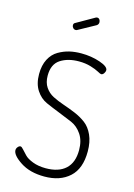

<svg xmlns="http://www.w3.org/2000/svg" viewBox="-140 -1025 768 1102"><g transform="rotate(15 243.5 -474.0)"><path d="M39 -98Q39 -108 46.5 -117Q54 -126 62 -126Q69 -126 80 -113L107 -84Q122 -68 155.5 -55Q189 -42 233 -42Q310 -42 351 -80Q392 -118 392 -192Q392 -248 367 -285Q342 -322 305 -338Q268 -354 224.5 -371Q181 -388 144 -404.5Q107 -421 82 -459Q57 -497 57 -555Q57 -607 76 -643.5Q95 -680 127 -698.5Q159 -717 191.5 -724.5Q224 -732 261 -732Q321 -732 372.5 -714.5Q424 -697 424 -675Q424 -666 417 -656Q410 -646 401 -646Q396 -646 379 -655.5Q362 -665 330.5 -674.5Q299 -684 260 -684Q195 -684 151 -655.5Q107 -627 107 -559Q107 -518 125.5 -490.5Q144 -463 173.5 -448Q203 -433 238.5 -421Q274 -409 310 -394Q346 -379 375.5 -357Q405 -335 423.5 -294.5Q442 -254 442 -197Q442 -95 386.5 -44.5Q331 6 238 6Q152 6 95.5 -31Q39 -68 39 -98ZM172 -876Q172 -887 181 -891L288 -952Q292 -954 296 -954Q305 -954 310 -947Q315 -940 315 -931Q315 -918 304 -911L204 -856Q200 -853 194 -853Q185 -853 178.5 -860Q172 -867 172 -876Z"/></g></svg>

Font: Terminal Dosis
Style: Light
Weight: 300
Designer: EdgarTolentino, PabloImpallari, IginoMarini
Foundry: EdgarTolentino, PabloImpallari, IginoMarini
Version: Version 1.006